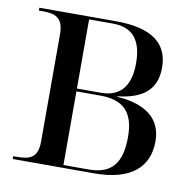

<svg xmlns="http://www.w3.org/2000/svg" viewBox="-66 -603 681 670"><g transform="rotate(10 275.0 -268.0)"><path d="M21 0H310C439 0 501 -55 501 -147C501 -223 450 -270 343 -277V-279C434 -289 479 -328 479 -404C479 -489 422 -536 292 -536H21V-526H33C79 -526 108 -517 108 -457V-78C108 -18 79 -10 33 -10H21ZM284 -281H199V-526H284C358 -526 387 -480 387 -403C387 -331 359 -281 284 -281ZM288 -10H199V-271H284C362 -271 404 -236 404 -146C404 -54 371 -10 288 -10Z"/></g></svg>

Font: Noto Serif Display SemiCondensed
Style: Regular
Weight: 400
Width: 4
Designer: Monotype Design Team
Foundry: Monotype Imaging Inc.
Version: Version 2.009